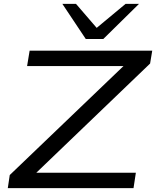

<svg xmlns="http://www.w3.org/2000/svg" viewBox="-20 -965 801 985"><path d="M20 0 30 -67 650 -661 648 -626H119L132 -705H761L750 -639L131 -45L133 -79H677L665 0ZM420 -765 300 -945H370L476 -822L624 -945H693L510 -765Z"/></svg>

Font: Nunito Sans 10pt Expanded
Style: Italic
Weight: 400
Width: 7
Italic angle: -9°
Designer: Vernon Adams
Foundry: Vernon Adams
Version: Version 3.101;gftools[0.9.27]